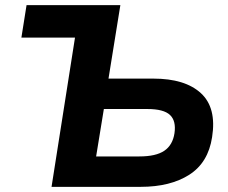

<svg xmlns="http://www.w3.org/2000/svg" viewBox="-20 -725 884 745"><path d="M180 0 271 -579H63L83 -705H447L401 -420H575Q698 -420 759.5 -363.5Q821 -307 803 -193Q788 -94 714.5 -47Q641 0 526 0ZM353 -118H521Q585 -118 617.5 -140Q650 -162 657 -208Q664 -256 639.5 -279Q615 -302 552 -302H383Z"/></svg>

Font: Mulish ExtraBold
Style: Italic
Weight: 800
Italic angle: -9°
Designer: Vernon Adams
Foundry: Vernon Adams
Version: Version 3.603; ttfautohint (v1.8.3)